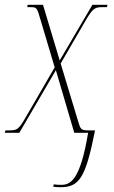

<svg xmlns="http://www.w3.org/2000/svg" viewBox="-26 -556 479 804"><path d="M226 228C305 228 332 192 372 -10H344C311 -10 311 -16 300 -52L228 -290L336 -476C365 -524 374 -526 404 -526H422L424 -536H361L224 -303L154 -536H90L88 -526H102C129 -526 129 -523 144 -472L203 -274L80 -62C52 -14 46 -10 11 -10H-3L-6 0H55L208 -262L285 0H343C310 200 268 218 231 218C222 218 211 218 199 216L197 226C209 227 216 228 226 228Z"/></svg>

Font: Noto Serif Display Condensed Thin
Style: Italic
Weight: 100
Width: 3
Italic angle: -12°
Designer: Monotype Design Team
Foundry: Monotype Imaging Inc.
Version: Version 2.009